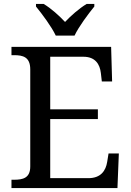

<svg xmlns="http://www.w3.org/2000/svg" viewBox="-20 -951 663 971"><path d="M262 -771H357C378 -816 426 -880 457 -918V-931H418C380 -908 339 -872 309 -840C279 -872 239 -908 201 -931H162V-918C193 -880 241 -816 262 -771ZM38 0H574L581 -175H529L522 -132C515 -88 490 -50 427 -50H234V-349H475V-398H234V-664H402C462 -664 485 -626 490 -582L495 -539H547L542 -714H38V-672H51C96 -672 133 -663 133 -600V-109C133 -50 95 -42 51 -42H38Z"/></svg>

Font: Noto Serif Balinese
Style: Regular
Weight: 400
Designer: Monotype Design Team
Foundry: Monotype Imaging Inc.
Version: Version 2.005